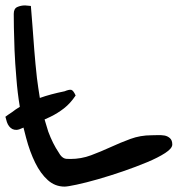

<svg xmlns="http://www.w3.org/2000/svg" viewBox="-51 -692 678 712"><path d="M0 -640.6Q0 -660.2 13.2 -666Q26.4 -671.9 42 -671.9Q44.9 -671.9 53.2 -670.9Q61.5 -669.9 63.5 -669.9Q66.4 -639.6 69.3 -597.2Q72.3 -554.7 76.2 -505.4Q80.1 -456.1 85.9 -403.3Q90.8 -365.2 96.7 -329.1H97.7Q135.7 -342.8 188.5 -353.5Q205.1 -360.4 212.9 -358.9Q220.7 -357.4 229.5 -337.9Q210 -308.6 186 -290Q162.1 -271.5 135.7 -258.8Q126 -253.9 114.3 -249Q121.1 -225.6 127.9 -204.1Q144.5 -159.2 167 -126Q171.9 -117.2 176.3 -112.8Q180.7 -108.4 185.1 -106Q189.5 -103.5 195.3 -103Q201.2 -102.5 210 -102.5Q250 -102.5 286.6 -116.2Q323.2 -129.9 359.4 -146.5Q395.5 -163.1 432.6 -176.8Q469.7 -190.4 510.7 -190.4Q519.5 -190.4 533.2 -190.9Q546.9 -191.4 558.6 -189.5Q570.3 -187.5 579.1 -179.7Q587.9 -171.9 587.9 -156.2Q587.9 -141.6 561.5 -124.5Q535.2 -107.4 494.1 -90.3Q453.1 -73.2 404.8 -56.6Q356.4 -40 312 -27.3Q267.6 -14.6 233.4 -7.3Q199.2 0 188.5 0Q153.3 0 126.5 -23.9Q99.6 -47.9 79.6 -88.4Q59.6 -128.9 45.9 -180.7L36.1 -218.8Q33.2 -217.8 31.2 -216.8Q19.5 -210.9 10.7 -210.4Q2 -210 -4.9 -213.4Q-11.7 -216.8 -17.1 -223.6Q-22.5 -230.5 -25.4 -239.3Q-26.4 -241.2 -28.3 -249.5Q-30.3 -257.8 -31.2 -258.8Q-22.5 -265.6 -5.9 -276.4Q4.9 -285.2 22.5 -295.9Q13.7 -348.6 9.8 -401.4Q4.9 -458 2.9 -505.9Q1 -553.7 0.5 -589.8Q0 -626 0 -640.6Z"/></svg>

Font: Gloria Hallelujah
Style: Regular
Weight: 400
Designer: Kimberly Geswein
Foundry: Kimberly Geswein
Version: Version 1.004 2010